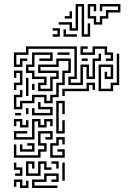

<svg xmlns="http://www.w3.org/2000/svg" viewBox="-20 -926 639 952"><path d="M319 -504V-546H349V-684H121V-654H61V-606H79V-636H115V-624H91V-594H49V-666H109V-696H361V-534H331V-516H379V-606H421V-546H439V-636H469V-660H481V-624H451V-534H409V-594H391V-504ZM505 -624V-636H529V-654H499V-684H451V-654H379V-696H415V-684H391V-666H439V-696H511V-666H541V-624ZM49 -384V-456H79V-480H91V-444H61V-396H79V-426H139V-456H211V-426H229V-456H259V-516H289V-576H319V-624H271V-594H181V-576H271V-534H241V-474H169V-516H199V-534H139V-564H109V-606H139V-666H241V-624H175V-636H229V-654H151V-594H121V-576H151V-546H211V-504H181V-486H229V-546H259V-564H169V-606H259V-636H331V-564H301V-504H271V-444H241V-414H199V-444H151V-414H91V-384ZM265 -654V-666H325V-654ZM469 -474V-606H541V-534H499V-570H511V-546H529V-594H481V-486H529V-516H559V-660H571V-504H541V-474ZM385 -624V-636H415V-624ZM49 -480V-516H79V-564H61V-540H49V-576H91V-504H61V-480ZM109 -450V-540H121V-450ZM289 -450V-486H409V-516H451V-480H439V-504H421V-474H301V-450ZM139 -480V-510H151V-480ZM259 -264V-426H301V-360H289V-414H271V-276H289V-330H301V-264ZM139 -354V-390H151V-366H229V-384H169V-420H181V-396H241V-354ZM109 -360V-390H121V-360ZM55 -354V-366H85V-354ZM49 -234V-276H115V-264H61V-246H139V-336H181V-306H199V-336H241V-300H229V-324H211V-294H169V-324H151V-234ZM79 -294V-324H61V-300H49V-336H91V-306H109V-330H121V-294ZM49 -144V-210H61V-156H169V-186H199V-204H169V-276H241V-234H205V-246H229V-264H181V-216H211V-174H181V-144ZM229 -144V-216H259V-246H301V-210H289V-234H271V-204H241V-156H289V-174H265V-186H301V-144ZM79 -174V-210H91V-186H139V-204H115V-216H151V-174ZM109 -54V-126H151V-90H139V-114H121V-66H169V-126H211V-96H235V-84H199V-114H181V-54ZM259 -90V-114H235V-126H271V-90ZM55 -54V-66H79V-84H49V-120H61V-96H91V-54ZM289 -30V-120H301V-30ZM139 6V-36H199V-66H271V-24H235V-36H259V-54H211V-24H151V-6H265V6ZM79 6V-24H61V0H49V-36H91V-6H109V-30H121V6ZM385 -744V-894H367V-774H325V-804H271V-816H337V-786H355V-906H397V-756H415V-810H427V-744ZM445 -804V-834H415V-906H457V-870H445V-894H427V-846H457V-816H475V-846H505V-876H565V-894H487V-870H475V-906H577V-864H517V-834H487V-804ZM301 -834V-846H325V-870H337V-834ZM241 -744V-756H265V-774H241V-786H277V-744ZM295 -744V-780H307V-756H361V-744Z"/></svg>

Font: Rubik Maze
Style: Regular
Weight: 400
Designer: Hubert and Fischer, NaN
Foundry: Hubert and Fischer, NaN
Version: Version 2.200